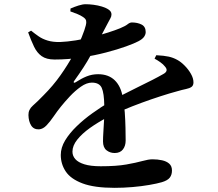

<svg xmlns="http://www.w3.org/2000/svg" viewBox="-20 -834 1040 918"><path d="M128.7 -687.4 114.5 -679.2Q128.7 -640.2 142.7 -611Q156.6 -581.8 179.2 -565.6Q201.9 -549.4 241 -549.4Q305.9 -549.4 369.2 -559.1Q432.5 -568.8 487.4 -583.2Q542.3 -597.6 582.8 -612.2Q623.2 -626.8 641.4 -636.6Q661.1 -646.8 668.9 -658.1Q676.6 -669.4 676.6 -680.6Q676.6 -706.7 656.8 -716.7Q637.1 -726.6 610.5 -726.6Q600.7 -726.6 590.2 -718.1Q579.7 -709.5 554.2 -698.9Q531.6 -689.6 497.5 -678.7Q463.4 -667.8 423.2 -657.7Q383 -647.5 342.4 -641Q301.7 -634.5 267.2 -633.1Q232.9 -632.4 208 -640Q183.1 -647.5 164.6 -660.4Q146.1 -673.2 128.7 -687.4ZM580.8 -162.3Q580.8 -186.9 580 -222.2Q579.3 -257.6 576.6 -296.3Q573.9 -335.1 566.8 -368.6Q558.4 -421.3 528.5 -450.3Q498.5 -479.2 449.2 -479.2Q419.7 -479.2 393.8 -468.6Q367.8 -458 341.2 -440.4Q335.4 -436.9 333.1 -439.4Q330.7 -441.9 334.4 -446.7Q385.8 -517.8 412.1 -566.9Q438.3 -615.9 450.6 -638.3Q461.7 -659.2 473.8 -682.4Q486 -705.6 495.9 -724.3Q503.2 -738.6 508.1 -747Q513 -755.4 513 -765.4Q513 -778.5 500.2 -787.5Q487.4 -796.6 467.6 -802.6Q447.7 -808.6 427 -811.2Q406.3 -813.8 390.5 -813.8Q376.1 -814.1 355.4 -807.6Q334.8 -801.1 317.1 -793.2L316.4 -779.5Q335.6 -772.7 350.6 -766.6Q365.6 -760.4 376.5 -753Q390 -744.4 391.9 -734.7Q393.7 -725.1 390.4 -713.3Q386 -694.1 370.8 -656.3Q355.5 -618.5 330 -571.3Q304.4 -524 269 -473.9Q233.5 -423.7 188.1 -378.3Q158.7 -347.9 137 -328.9Q115.3 -309.9 116 -283.6Q116.7 -253.8 128.9 -234.3Q141 -214.7 166.4 -215.5Q185.6 -216.9 202.3 -234.4Q219.1 -251.9 236.2 -277Q253.4 -302.2 271.2 -324.3Q289.1 -346.6 313.9 -373.2Q338.8 -399.8 366.5 -419.4Q394.2 -439 419.3 -439Q455 -439 466.4 -413.9Q477.8 -388.8 478.6 -328Q479.2 -294.5 477.7 -262.8Q476.2 -231.1 474.3 -204.1Q472.5 -177 472.5 -158.2Q472.5 -128.8 489.2 -115.6Q506 -102.4 528.1 -102.4Q554.4 -102.4 567.6 -119.4Q580.8 -136.4 580.8 -162.3ZM727.2 -570 719 -553.5Q732.6 -546.5 746.8 -536.3Q761 -526.1 768 -516.8Q778.3 -505.5 776.4 -496.6Q774.6 -487.6 761.1 -480.2Q738.5 -467.2 706.6 -450.9Q674.6 -434.7 638.4 -417Q602.3 -399.2 567 -381.1Q531.6 -363 503.8 -346.6Q463.2 -322.2 422 -292.8Q380.7 -263.4 346.6 -230.3Q312.4 -197.3 291.5 -162.8Q270.6 -128.2 270.6 -93.1Q270.6 -49.6 294.4 -14Q318.1 21.6 374.4 42.8Q430.7 64.1 528 64.1Q570.2 64.1 613.5 60.4Q656.7 56.7 694 50.2Q731.4 43.7 753.9 37.1Q781.3 28.9 791.7 15.4Q802.2 1.9 802.2 -18.9Q802.2 -40 789 -51.6Q775.8 -63.1 754.6 -67.7Q733.5 -72.3 709 -72.3Q689.9 -72.3 660.5 -64.1Q631.2 -55.9 583.9 -47.5Q536.5 -39.1 461.8 -39.1Q413.3 -39.1 383.6 -48.4Q353.8 -57.6 340.1 -73.2Q326.4 -88.8 326.4 -108.8Q326.4 -137.4 349.2 -166.2Q372 -194.9 410.2 -222.2Q448.5 -249.5 494 -273.2Q526.3 -289.9 568.8 -307.8Q611.3 -325.8 657.4 -342.7Q703.5 -359.6 747.5 -373.8Q791.5 -388.1 826.4 -397.4Q851.7 -404.8 869.1 -408.3Q886.4 -411.8 895.7 -418.5Q905 -425.2 905 -440.2Q905 -459.5 893 -480.7Q881.1 -501.8 863 -520.1Q845 -538.4 827.4 -547.8Q808.7 -558.3 786.7 -563.2Q764.8 -568.1 727.2 -570Z"/></svg>

Font: Noto Serif TC
Style: Regular
Weight: 200
Designer: Ryoko NISHIZUKA 西塚涼子 (kana & ideographs); Frank Grießhammer (Latin, Greek & Cyrillic); Wenlong ZHANG 张文龙 (bopomofo); San
Foundry: Adobe
Version: Version 2.001;hotconv 1.1.0;makeotfexe 2.6.0